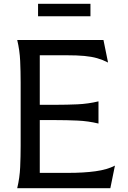

<svg xmlns="http://www.w3.org/2000/svg" viewBox="-20 -984 671 1004"><path d="M521 -775 545 -657Q518 -671 488.5 -679.5Q459 -688 421 -691.5Q383 -695 328 -695H188V-436H273Q329 -436 385 -438.5Q441 -441 495 -454V-338Q441 -351 385 -353.5Q329 -356 273 -356H188V-80H336Q418 -80 479.5 -88.5Q541 -97 581 -118L557 0H70Q83 -54 85.5 -110Q88 -166 88 -222V-553Q88 -609 85.5 -665Q83 -721 70 -775ZM179 -964H453V-899H179Z"/></svg>

Font: Faculty Glyphic
Style: Regular
Weight: 400
Designer: Koto Studio, Dylan Young
Foundry: Koto Studio
Version: Version 1.004; ttfautohint (v1.8.4.7-5d5b)